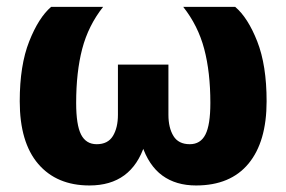

<svg xmlns="http://www.w3.org/2000/svg" viewBox="-20 -536 850 570"><path d="M245.6 14.6Q308.1 14.6 349.1 -15.6Q390.1 -45.9 409.7 -106.4H400.9Q421.4 -44.4 461.9 -14.9Q502.4 14.6 562 14.6Q664.1 14.6 717.8 -50.3Q771.5 -115.2 771.5 -235.4Q771.5 -342.3 743.7 -413.1Q715.8 -483.9 678.2 -515.6H523.9Q567.9 -460 586.2 -390.9Q604.5 -321.8 604.5 -230.5Q604.5 -165 589.8 -136.5Q575.2 -107.9 543.5 -107.9Q509.8 -107.9 494.9 -132.3Q480 -156.7 480 -195.3V-344.2H330.1V-195.3Q330.1 -156.7 315.2 -132.3Q300.3 -107.9 267.1 -107.9Q235.4 -107.9 220.7 -136.5Q206.1 -165 206.1 -230.5Q206.1 -322.3 224.1 -391.1Q242.2 -460 286.1 -515.6H131.8Q94.7 -483.9 66.7 -413.1Q38.6 -342.3 38.6 -235.4Q38.6 -113.3 93.5 -49.3Q148.4 14.6 245.6 14.6Z"/></svg>

Font: Roboto Flex
Style: wght 800 wdth 100 opsz 14.0 GRAD 0.00 slnt 0.00 XTRA 468 XOPQ 96 YOPQ 79 YTLC 514 YTUC 712 YTAS 750 YTDE -203.00 YTFI 738
Weight: 800
Designer: Berlow after Robertson
Foundry: Google
Version: Version 3.100